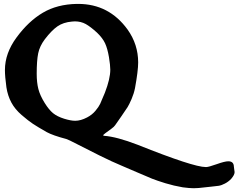

<svg xmlns="http://www.w3.org/2000/svg" viewBox="-20 -749 1253 1009"><path d="M528.3 -35.2Q593.8 -30.3 703.1 11.7Q996.1 128.9 1061.5 128.9H1063.5Q1076.2 128.9 1118.7 113.8Q1161.1 98.6 1179.7 98.6Q1208 98.6 1209 126Q1209 131.8 1210.9 141.1Q1212.9 150.4 1212.9 155.3Q1212.9 169.9 1195.3 190.4Q1180.7 206.1 1161.6 215.8Q1142.6 225.6 1128.4 227.5Q1114.3 229.5 1090.3 231.9Q1066.4 234.4 1057.6 235.4Q1021.5 240.2 998 240.2Q976.6 240.2 940.4 235.4Q893.6 227.5 849.1 213.9Q804.7 200.2 778.8 189.9Q752.9 179.7 700.7 156.7Q648.4 133.8 622.1 123Q570.3 101.6 501.5 67.4Q432.6 33.2 385.7 8.8Q338.9 -15.6 328.1 -18.6Q257.8 -37.1 225.6 -54.7Q177.7 -82 153.3 -98.1Q128.9 -114.3 93.8 -144.5Q58.6 -174.8 39.6 -210.4Q20.5 -246.1 13.7 -290Q5.9 -346.7 5.9 -380.9Q5.9 -469.7 67.4 -552.7Q129.9 -637.7 205.1 -682.1Q280.3 -726.6 383.8 -728.5H390.6Q552.7 -728.5 650.4 -593.8Q706.1 -515.6 706.1 -420.9Q706.1 -377 689.5 -286.1Q683.6 -256.8 671.4 -228.5Q659.2 -200.2 650.4 -186Q641.6 -171.9 617.7 -137.7Q593.8 -103.5 585 -90.8Q580.1 -83 564 -71.3Q547.9 -59.6 535.2 -50.3Q522.5 -41 522.5 -38.1Q522.5 -35.2 528.3 -35.2ZM215.8 -543Q188.5 -506.8 180.7 -468.8Q172.9 -430.7 172.9 -361.3Q172.9 -315.4 181.6 -281.2Q190.4 -247.1 214.8 -208Q237.3 -171.9 258.8 -154.3Q280.3 -136.7 317.4 -125Q352.5 -114.3 375 -114.3Q404.3 -114.3 437.5 -131.8Q463.9 -145.5 481.4 -166.5Q499 -187.5 506.3 -203.1Q513.7 -218.8 531.2 -261.7Q559.6 -335 559.6 -382.8Q559.6 -405.3 552.7 -448.2Q544.9 -494.1 532.2 -521.5Q519.5 -548.8 490.2 -577.1Q456.1 -608.4 430.7 -622.6Q405.3 -636.7 373 -636.7Q371.1 -636.7 366.2 -636.2Q361.3 -635.7 358.4 -635.7Q312.5 -631.8 281.7 -610.4Q251 -588.9 215.8 -543Z"/></svg>

Font: Essays1743
Style: Bold
Weight: 700
Designer: Based on the typeface in a 1743 English translation of the essays of Montaigne.  PostScript/TrueType font designed by Jo
Version: Version 002.100